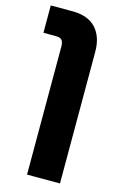

<svg xmlns="http://www.w3.org/2000/svg" viewBox="-128 -661 610 957"><g transform="rotate(15 177.0 -182.5)"><path d="M114 240V-421Q114 -443 105.5 -453.5Q97 -464 74 -464H10V-605H122Q202 -605 243 -561Q284 -517 284 -439V240Z"/></g></svg>

Font: Noto Sans Hebrew ExtraBold
Style: Regular
Weight: 800
Designer: Monotype Design Team
Foundry: Monotype Imaging Inc.
Version: Version 2.003